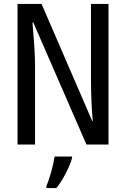

<svg xmlns="http://www.w3.org/2000/svg" viewBox="-20 -734 640 975"><path d="M69 -714H191L448 -120H451Q442 -220 442 -337V-714H531V0H419L149 -620H145Q147 -602 147 -592Q158 -471 158 -396V0H69ZM216 209Q228 183 240.5 137.5Q253 92 257 61H346V68Q338 99 314.5 145Q291 191 266 221H216Z"/></svg>

Font: Noto Sans Mono UI
Style: Regular
Weight: 400
Monospace: yes
Designer: Monotype Design team
Foundry: Monotype Imaging Inc.
Version: Version 1.000